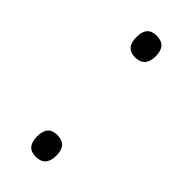

<svg xmlns="http://www.w3.org/2000/svg" viewBox="-188 -575 619 619"><g transform="rotate(45 122.0 -265.0)"><path d="M79 -492Q79 -541 122 -541Q167 -541 167 -492Q167 -442 122 -442Q79 -442 79 -492ZM79 -39Q79 -88 122 -88Q167 -88 167 -39Q167 11 122 11Q79 11 79 -39Z"/></g></svg>

Font: Noto Sans Thai Looped UI Light
Style: Regular
Weight: 300
Designer: Cadson Demak Team
Foundry: Cadson Demak Co., Ltd.
Version: Version 1.000